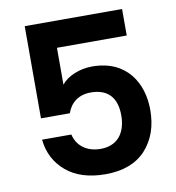

<svg xmlns="http://www.w3.org/2000/svg" viewBox="-82 -805 807 878"><g transform="rotate(-10 322.0 -365.5)"><path d="M156 -57C201 -19 262 0 338 0C419 0 481 -23 525 -70C568 -117 590 -178 590 -255C590 -377 524 -496 362 -496C303 -496 247 -472 219 -437V-608H543V-731H91V-303H225C241 -350 279 -380 335 -380C414 -380 455 -336 455 -253C455 -172 415 -118 336 -118C271 -118 227 -153 215 -206H79C85 -145 111 -95 156 -57Z"/></g></svg>

Font: Poppins SemiBold
Style: Regular
Weight: 600
Designer: Ninad Kale (Devanagari), Jonny Pinhorn (Latin)
Foundry: Indian Type Foundry
Version: 4.004